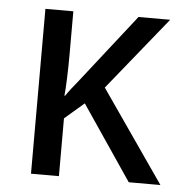

<svg xmlns="http://www.w3.org/2000/svg" viewBox="-44 -579 596 622"><g transform="rotate(5 254.0 -268.0)"><path d="M381.8 -536.1 206.1 -312C193.8 -296.9 178.7 -278.3 167 -261.2H165C166.5 -274.4 167.5 -293.5 168.5 -318.8C169.4 -344.2 169.9 -370.1 169.9 -397V-536.1H79.1V0H169.9V-188L232.9 -242.2L397 0H500L293 -298.8L484.9 -536.1Z"/></g></svg>

Font: Avrile Sans
Style: Regular
Weight: 400
Designer: Monotype Design Team, Google (font), Stefan Peev (BGR Cyrillic), Cristiano Sobral (main changes)
Foundry: The Avrile Sans Project Authors
Version: Version 3.110